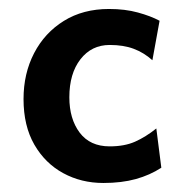

<svg xmlns="http://www.w3.org/2000/svg" viewBox="-20 -401 414 430"><path d="M211.4 8.8Q162.1 8.8 121.6 -13.2Q81.1 -35.2 56.9 -77.1Q32.7 -119.1 32.7 -179.2Q32.7 -236.3 56.4 -282Q80.1 -327.6 123 -354.2Q166 -380.9 224.1 -380.9Q260.3 -380.9 288.8 -373Q317.4 -365.2 337.4 -354.5L321.3 -266.1Q302.2 -283.2 279.5 -291.7Q256.8 -300.3 225.6 -300.3Q185.1 -300.3 160.2 -268.3Q135.3 -236.3 135.3 -183.1Q135.3 -134.8 158.4 -104Q181.6 -73.2 225.6 -73.2Q258.8 -73.2 282.5 -83.7Q306.2 -94.2 330.1 -113.3L341.3 -25.4Q315.9 -8.8 284.2 0Q252.4 8.8 211.4 8.8Z"/></svg>

Font: Harmattan
Style: Bold
Weight: 700
Designer: George W. Nuss III and SIL International
Foundry: SIL International
Version: Version 4.000